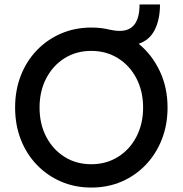

<svg xmlns="http://www.w3.org/2000/svg" viewBox="-20 -834 822 864"><path d="M391 10Q317 10 254.5 -17Q192 -44 145.5 -92.5Q99 -141 73.5 -206.5Q48 -272 48 -350Q48 -428 73.5 -493.5Q99 -559 145.5 -607.5Q192 -656 254.5 -683Q317 -710 391 -710Q416 -710 435.5 -707.5Q455 -705 471 -701Q497 -695 519 -695Q608 -695 608 -814H700Q700 -748 677 -701Q654 -654 604 -637Q664 -588 699 -514Q734 -440 734 -350Q734 -273 708.5 -207.5Q683 -142 636.5 -93Q590 -44 527.5 -17Q465 10 391 10ZM391 -95Q458 -95 511 -128Q564 -161 594 -219Q624 -277 624 -350Q624 -423 594 -481Q564 -539 511 -572Q458 -605 391 -605Q323 -605 270.5 -572Q218 -539 188 -481.5Q158 -424 158 -350Q158 -276 188 -218.5Q218 -161 270.5 -128Q323 -95 391 -95Z"/></svg>

Font: Readex Pro
Style: Regular
Weight: 400
Designer: Bonnie Shaver-Troup, Thomas Jockin
Foundry: Lexend
Version: Version 1.204; ttfautohint (v1.8.4.7-5d5b)